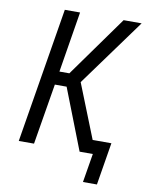

<svg xmlns="http://www.w3.org/2000/svg" viewBox="-96 -803 792 1029"><g transform="rotate(10 300.0 -289.0)"><path d="M428 157 454 0H382L253 -331H189L134 0H51L172 -735H255L201 -404H255L492 -735H590L323 -368L440 -74H542L504 157Z"/></g></svg>

Font: Iosevka Extended
Style: Italic
Weight: 400
Width: 7
Italic angle: -9°
Monospace: yes
Designer: Belleve Invis
Foundry: Belleve Invis
Version: Version 32.5.0; ttfautohint (v1.8.4)